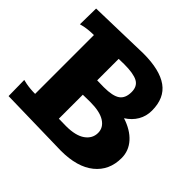

<svg xmlns="http://www.w3.org/2000/svg" viewBox="-179 -919 1117 1117"><g transform="rotate(45 380.0 -360.0)"><path d="M18.1 -130.9 43.9 -125Q80.1 -118.2 120.1 -118.2V-602.1Q80.1 -602.1 43.9 -595.2L18.1 -588.9L20 -720.2L399.9 -730Q534.2 -730 602.1 -681.6Q669.9 -633.3 669.9 -529.8Q669.9 -484.4 648.2 -447Q626.5 -409.7 585.9 -383.8Q658.7 -360.4 699.5 -315.2Q740.2 -270 740.2 -210Q740.2 -108.4 667.2 -49.3Q594.2 9.8 460 9.8L20 0ZM319.8 -113.8 379.9 -112.8Q459 -112.8 499.5 -141.8Q540 -170.9 540 -216.8Q540 -260.3 499.8 -286.1Q459.5 -312 379.9 -312L319.8 -311ZM319.8 -429.2 375 -428.2Q448.2 -428.2 479 -450Q509.8 -471.7 509.8 -522.9Q509.8 -569.8 475.6 -588.4Q441.4 -606.9 365.2 -606.9L319.8 -606Z"/></g></svg>

Font: Zantroke
Style: Regular
Weight: 500
Foundry: gluk
Version: Version 0.36